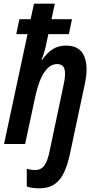

<svg xmlns="http://www.w3.org/2000/svg" viewBox="-20 -780 524 1040"><path d="M190 240Q153 240 125 230V134Q148 141 170 141Q203 141 220.5 116Q238 91 248 42L325 -323Q337 -377 329.5 -405Q322 -433 289 -433Q251 -433 221 -390Q191 -347 172 -261L116 0H2L129 -595H68L85 -676H146L164 -760H277L259 -676H370L353 -595H242L232 -549Q227 -523 220 -499.5Q213 -476 205 -455H208Q233 -492 264 -512.5Q295 -533 337 -533Q412 -533 436 -476Q460 -419 440 -328L359 53Q347 110 328 152Q309 194 276.5 217Q244 240 190 240Z"/></svg>

Font: Noto Sans Condensed SemiBold
Style: Italic
Weight: 600
Width: 3
Italic angle: -12°
Designer: Monotype Design Team
Foundry: Monotype Imaging Inc.
Version: Version 2.013; ttfautohint (v1.8.4.7-5d5b)